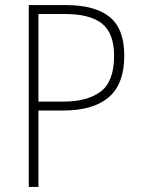

<svg xmlns="http://www.w3.org/2000/svg" viewBox="-20 -734 555 754"><path d="M239 -714Q353 -714 410.5 -667.5Q468 -621 468 -516Q468 -404 407 -352Q346 -300 229 -300H131V0H93V-714ZM235 -679H131V-335H228Q323 -335 375.5 -374.5Q428 -414 428 -515Q428 -603 381 -641Q334 -679 235 -679Z"/></svg>

Font: Noto Sans Sinhala UI SemiCondensed ExtraLight
Style: Regular
Weight: 200
Width: 4
Designer: Jelle Bosma - Monotype Design Team
Foundry: Monotype Imaging Inc.
Version: Version 2.006; ttfautohint (v1.8.4.7-5d5b)